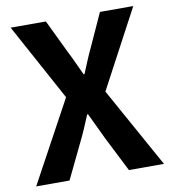

<svg xmlns="http://www.w3.org/2000/svg" viewBox="-83 -813 792 885"><g transform="rotate(-10 313.5 -370.5)"><path d="M15 0 222 -381 26 -741H191L265 -587Q278 -562 291 -533.5Q304 -505 320 -471H324Q338 -505 350 -533.5Q362 -562 374 -587L444 -741H600L405 -375L613 0H449L366 -164Q353 -192 338.5 -222Q324 -252 308 -286H304Q290 -252 277 -222Q264 -192 250 -164L171 0Z"/></g></svg>

Font: Noto Sans KR
Style: Bold
Weight: 700
Designer: Ryoko NISHIZUKA  (kana, bopomofo & ideographs); Paul D. Hunt (Latin, Greek & Cyrillic); Sandoll Communications , Soo-you
Foundry: Adobe
Version: Version 2.004-H2;hotconv 1.0.118;makeotfexe 2.5.65603